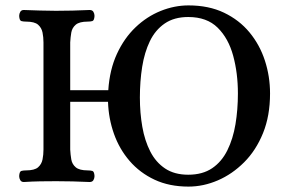

<svg xmlns="http://www.w3.org/2000/svg" viewBox="-20 -671 1084 711"><path d="M678 20Q607 20 552.5 -5.5Q498 -31 460 -75Q422 -119 402 -175.5Q382 -232 380 -294H240V-117Q241 -98 244 -80.5Q247 -63 260.5 -51.5Q274 -40 305 -40Q315 -40 322 -38Q329 -36 330 -19Q330 -11 326 -4Q322 3 312 3Q248 0 188 0Q158 0 129 0.5Q100 1 68 3Q59 3 55 -4Q51 -11 51 -19Q52 -36 59 -38Q66 -40 76 -40Q108 -40 121 -51.5Q134 -63 137.5 -80.5Q141 -98 141 -117V-514Q141 -533 137.5 -550.5Q134 -568 121 -579.5Q108 -591 76 -591Q66 -591 59 -593Q52 -595 51 -612Q51 -620 55 -627Q59 -634 68 -634Q100 -633 128.5 -632Q157 -631 187 -631Q248 -631 312 -634Q322 -634 326 -627Q330 -620 330 -612Q329 -595 322 -593Q315 -591 305 -591Q274 -591 260.5 -579.5Q247 -568 244 -550.5Q241 -533 240 -514V-337H381Q386 -413 413 -471.5Q440 -530 482 -570Q524 -610 575 -630.5Q626 -651 678 -651Q753 -651 809.5 -624Q866 -597 904 -551Q942 -505 961 -446.5Q980 -388 980 -325Q980 -242 954 -178Q928 -114 884 -70Q840 -26 786.5 -3Q733 20 678 20ZM677 -24Q730 -24 765.5 -48Q801 -72 822 -114.5Q843 -157 852 -211Q861 -265 861 -325Q861 -400 843.5 -464.5Q826 -529 786 -568.5Q746 -608 677 -608Q625 -608 590 -584Q555 -560 535 -518.5Q515 -477 506.5 -423.5Q498 -370 498 -310Q498 -253 507 -201.5Q516 -150 536.5 -110Q557 -70 591.5 -47Q626 -24 677 -24Z"/></svg>

Font: Alice
Style: Regular
Weight: 400
Designer: Ksenia Yerulevich
Foundry: Cyreal (http://www.cyreal.org/)
Version: Version 2.003; ttfautohint (v1.8.3)